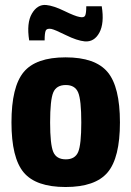

<svg xmlns="http://www.w3.org/2000/svg" viewBox="-20 -737 527 770"><path d="M165 -717Q195 -714 238 -693Q281 -672 299 -669Q317 -665 321.5 -674.5Q326 -684 326 -712H388Q399 -644 378.5 -606Q358 -568 320 -571Q289 -574 244.5 -596Q200 -618 186 -621Q168 -624 163.5 -614.5Q159 -605 159 -575H97Q86 -645 108 -682.5Q130 -720 165 -717ZM461 -246Q461 -104 411.5 -45.5Q362 13 243 13Q124 13 75 -45.5Q26 -104 26 -246Q26 -389 75 -448Q124 -507 243 -507Q362 -507 411.5 -448Q461 -389 461 -246ZM244 -396Q206 -396 193.5 -366Q181 -336 181 -246Q181 -158 193.5 -128Q206 -98 244 -98Q281 -98 293.5 -127.5Q306 -157 306 -246Q306 -336 293.5 -366Q281 -396 244 -396Z"/></svg>

Font: exo2condensed_b
Style: Bold
Weight: 700
Width: 3
Designer: Natanael Gama
Version: Version 1.001;PS 001.001;hotconv 1.0.70;makeotf.lib2.5.58329